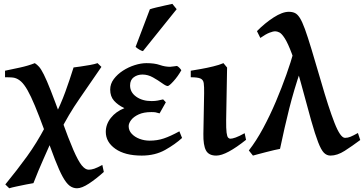

<svg xmlns="http://www.w3.org/2000/svg" viewBox="-20 -799 1904 1004"><path d="M382.8 185.5Q361.8 185.5 344.2 172.4Q326.7 159.2 308.3 126.2Q290 93.3 267.1 34.4Q244.1 -24.4 212.9 -115.7Q184.1 -194.3 162.6 -245.8Q141.1 -297.4 123.8 -327.6Q106.4 -357.9 90.6 -372.3Q74.7 -386.7 57.1 -391.6Q49.8 -393.6 37.6 -394.3Q25.4 -395 15.9 -395Q6.3 -395 6.3 -395V-429.2Q41.5 -436.5 84.5 -445.8Q127.4 -455.1 162.1 -468.8Q173.8 -461.4 184.3 -449.7Q194.8 -438 209.2 -409.4Q223.6 -380.9 245.6 -325Q267.6 -269 302.2 -173.8Q338.9 -71.8 363.8 -14.6Q388.7 42.5 407.2 65.4Q425.8 88.4 443.8 88.4Q457 88.4 472.7 83.3Q488.3 78.1 515.1 63.5L522.9 100.1Q482.9 136.2 445.3 160.9Q407.7 185.5 382.8 185.5ZM28.3 185.5 7.8 165.5Q71.3 87.9 121.6 18.3Q171.9 -51.3 215.8 -134.3L255.4 -75.7Q235.4 -30.3 207.8 31.5Q180.2 93.3 154.8 158.7Q141.6 160.6 116 165.8Q90.3 170.9 65.4 176.3Q40.5 181.6 28.3 185.5ZM293.9 -110.8 263.2 -184.6Q298.3 -254.4 321.5 -318.4Q344.7 -382.3 364.7 -446.3Q377.4 -447.8 401.1 -451.2Q424.8 -454.6 449.7 -459Q474.6 -463.4 490.2 -468.8L510.3 -449.2Q456.5 -370.6 396.5 -283.9Q336.4 -197.3 293.9 -110.8Z M928.2 -431.6Q909.7 -398.9 887 -374Q864.3 -349.1 856.9 -349.1Q848.1 -349.1 827.6 -364Q807.1 -378.9 780.3 -394Q753.4 -409.2 725.1 -409.2Q698.7 -409.2 679.4 -395Q660.2 -380.9 660.2 -352.1Q660.2 -316.4 692.1 -293.5Q724.1 -270.5 772.9 -270.5Q791.5 -270.5 804.9 -273.2Q818.4 -275.9 833 -279.3L847.2 -264.2L814.5 -206.1Q800.3 -210.4 793 -211.7Q785.6 -212.9 771.5 -212.9Q731.4 -212.9 705.1 -200.7Q678.7 -188.5 665.8 -171.4Q652.8 -154.3 652.8 -139.2Q652.8 -116.7 668.7 -99.6Q684.6 -82.5 709.7 -73Q734.9 -63.5 762.7 -63.5Q802.2 -63.5 836.4 -75Q870.6 -86.4 918 -112.3L932.1 -77.6Q896.5 -44.9 843.8 -15.1Q791 14.6 721.2 14.6Q633.3 14.6 583.3 -20.8Q533.2 -56.2 533.2 -109.4Q533.2 -148.9 559.6 -182.4Q585.9 -215.8 630.4 -233.4Q596.7 -249.5 576.4 -272.2Q556.2 -294.9 556.2 -330.6Q556.2 -360.4 575 -385.5Q593.8 -410.6 622.8 -429.4Q651.9 -448.2 684.6 -458.5Q717.3 -468.8 745.6 -468.8Q788.6 -468.8 815.7 -459.2Q842.8 -449.7 869.6 -449.7Q873 -449.7 887.2 -451.7Q901.4 -453.6 905.3 -454.1Q910.6 -452.1 918 -444.6Q925.3 -437 928.2 -431.6ZM727.5 -531.7Q719.2 -533.2 708.3 -539.8Q697.3 -546.4 689 -553.7L763.7 -750.5Q774.4 -754.4 797.6 -760Q820.8 -765.6 844.7 -770.8Q868.7 -775.9 881.3 -778.8L903.8 -751Z M1266.6 -67.9Q1216.3 -27.8 1177 -6.6Q1137.7 14.6 1110.8 14.6Q1071.3 14.6 1056.9 -12.7Q1042.5 -40 1043.5 -99.1L1047.4 -312Q1047.9 -346.2 1045.4 -364Q1043 -381.8 1028.3 -388.4Q1013.7 -395 977.5 -395V-429.2Q998.5 -432.6 1030.5 -438.2Q1062.5 -443.8 1094.7 -451.7Q1127 -459.5 1148.4 -468.8L1167.5 -445.8L1162.6 -171.4Q1162.1 -126.5 1164.8 -105.7Q1167.5 -85 1172.9 -79.3Q1178.2 -73.7 1184.6 -73.7Q1194.8 -73.7 1212.6 -80.1Q1230.5 -86.4 1259.3 -102.5Z M1863.8 -66.9Q1821.3 -35.2 1782.5 -10.3Q1743.7 14.6 1708 14.6Q1688.5 14.6 1673.8 -0.2Q1659.2 -15.1 1643.6 -55.4Q1627.9 -95.7 1606.9 -169.9Q1585.9 -244.1 1554.2 -362.8Q1527.3 -461.9 1506.3 -517.6Q1485.4 -573.2 1469.2 -598.4Q1453.1 -623.5 1440.9 -629.4Q1428.7 -635.3 1419.4 -635.3Q1407.7 -635.3 1388.9 -627.9Q1370.1 -620.6 1341.3 -600.6L1323.7 -636.2Q1364.3 -677.7 1410.4 -707.5Q1456.5 -737.3 1490.2 -737.3Q1508.3 -737.3 1521.7 -731.2Q1535.2 -725.1 1547.6 -705.8Q1560.1 -686.5 1574.5 -647Q1588.9 -607.4 1608.9 -541.3Q1628.9 -475.1 1658.2 -375Q1698.2 -235.8 1729 -157Q1759.8 -78.1 1784.2 -78.1Q1798.8 -78.1 1813 -84Q1827.1 -89.8 1851.6 -103.5ZM1552.7 -433.6Q1517.1 -329.1 1492.4 -231Q1467.8 -132.8 1444.3 -20.5Q1434.6 -19 1414.8 -14.4Q1395 -9.8 1372.3 -3.9Q1349.6 2 1330.3 7.1Q1311 12.2 1302.7 14.6L1281.2 -12.2Q1319.8 -61.5 1356 -128.7Q1392.1 -195.8 1422.9 -268.6Q1453.6 -341.3 1477.5 -408.9Q1501.5 -476.6 1515.6 -527.8Q1522.5 -521.5 1530.5 -500.5Q1538.6 -479.5 1544.9 -459Q1551.3 -438.5 1552.7 -433.6Z"/></svg>

Font: Gentium Plus
Style: Bold
Weight: 700
Designer: Victor Gaultney, Annie Olsen, Iska Routamaa, Becca Hirsbrunner
Foundry: SIL International
Version: Version 6.101